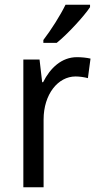

<svg xmlns="http://www.w3.org/2000/svg" viewBox="-20 -786 413 806"><path d="M358 -756V-766H255C233 -721 195 -661 162 -618V-606H218C263 -642 333 -718 358 -756ZM303 -546C239 -546 191 -501 161 -441H157L146 -536H78V0H163V-284C163 -391 224 -465 297 -465C314 -465 334 -462 349 -458L360 -540C343 -544 322 -546 303 -546Z"/></svg>

Font: Noto Sans Bengali SemiCondensed
Style: Regular
Weight: 400
Width: 4
Designer: Jelle Bosma - Monotype Design Team
Foundry: Monotype Imaging Inc.
Version: Version 2.003